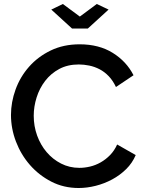

<svg xmlns="http://www.w3.org/2000/svg" viewBox="-20 -936 724 962"><path d="M295 -916 380 -853 465 -916 524 -888 420 -793H341L237 -888ZM35 -360Q35 -424 58 -487.5Q81 -551 125.5 -601.5Q170 -652 234 -683Q298 -714 379 -714Q476 -714 545 -671Q614 -628 649 -559L561 -500Q546 -532 525 -554Q504 -576 479 -589Q454 -602 427 -607.5Q400 -613 375 -613Q319 -613 277 -590.5Q235 -568 206.5 -531Q178 -494 163.5 -448Q149 -402 149 -356Q149 -304 166 -257Q183 -210 213.5 -174Q244 -138 286 -116.5Q328 -95 378 -95Q404 -95 431.5 -101.5Q459 -108 484.5 -122.5Q510 -137 531.5 -159Q553 -181 567 -212L660 -159Q643 -119 612 -88.5Q581 -58 542 -37Q503 -16 459.5 -5Q416 6 374 6Q299 6 237 -26Q175 -58 130 -109.5Q85 -161 60 -226.5Q35 -292 35 -360Z"/></svg>

Font: Oxford Sans SemiBold
Style: Regular
Weight: 600
Designer: Matt McInerney, Pablo Impallari, Rodrigo Fuenzalida
Foundry: Matt McInerney, Pablo Impallari, Rodrigo Fuenzalida
Version: Version 3.000g; ttfautohint (v1.5) -l 8 -r 28 -G 28 -x 14 -D